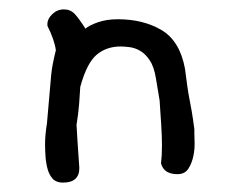

<svg xmlns="http://www.w3.org/2000/svg" viewBox="-20 -381 514 409"><path d="M394 -106V-98Q394 -93 394.5 -78.5Q395 -64 392 -49Q389 -34 381.5 -22Q374 -10 358 -10Q329 -10 323 -33Q324 -41 324.5 -50.5Q325 -60 325 -71Q325 -90 323.5 -114Q322 -138 320 -167L312 -215Q308 -239 299 -252.5Q290 -266 279 -272.5Q268 -279 256.5 -280.5Q245 -282 237 -282Q207 -282 186 -264.5Q165 -247 151 -196Q150 -179 148.5 -159Q147 -139 143 -115Q145 -79 149 -23Q149 8 114 8Q100 8 92.5 0Q85 -8 81.5 -20.5Q78 -33 77 -47Q76 -61 76 -73Q76 -84 77 -95Q78 -106 80 -118L89 -221Q90 -232 92.5 -245Q95 -258 99 -274Q96 -296 81 -326V-330Q81 -341 91.5 -351Q102 -361 116 -361Q130 -361 139 -351.5Q148 -342 162 -320Q170 -327 188.5 -333.5Q207 -340 231 -340Q285 -340 324 -317Q363 -294 374 -235Q377 -212 379 -197.5Q381 -183 383.5 -170.5Q386 -158 388.5 -143.5Q391 -129 394 -106Z"/></svg>

Font: Gaegu
Style: Accents-Regular
Weight: 400
Designer: JIKJI
Foundry: JIKJI
Version: Version 1.00